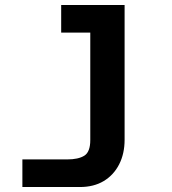

<svg xmlns="http://www.w3.org/2000/svg" viewBox="-20 -574 690 772"><path d="M481 -554V-12Q481 44 459 87Q437 130 397 154Q357 178 301 178H70V67H250Q295 67 319 52Q343 37 343 -11V-554ZM226 -443V-554H412V-443Z"/></svg>

Font: Azeret Mono SemiBold
Style: Regular
Weight: 600
Designer: Martin Vácha
Foundry: Displaay
Version: Version 1.002